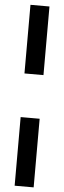

<svg xmlns="http://www.w3.org/2000/svg" viewBox="-66 -838 362 1087"><g transform="rotate(5 115.0 -294.0)"><path d="M61.5 -418V-808H169.5V-418ZM61.5 220V-170H169.5V220Z"/></g></svg>

Font: Encode Sans SC Condensed SemiBold
Style: Regular
Weight: 600
Width: 3
Designer: Multiple Designers
Foundry: Impallari Type
Version: Version 3.002